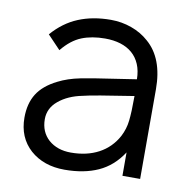

<svg xmlns="http://www.w3.org/2000/svg" viewBox="-70 -647 720 732"><g transform="rotate(10 289.5 -281.0)"><path d="M448 0V-90.5Q411.5 -34.5 356.5 -9.5Q301.5 15.5 226 15.5Q145 15.5 93 -30.5Q41.5 -77 41.5 -154Q41.5 -208.5 65 -246Q88.5 -283.5 140.5 -309.5Q177.5 -328.5 225.5 -338Q274 -347.5 363.5 -360.5L438.5 -372Q438 -405 427.5 -429.8Q417 -454.5 398 -471Q379 -487.5 352.2 -495.8Q325.5 -504 292.5 -504Q241.5 -504 202.5 -488.5Q162.5 -472.5 128 -430L78 -482.5Q121.5 -532.5 176.8 -555.2Q232 -578 302 -578Q344 -578 382.2 -564.2Q420.5 -550.5 449 -525Q516.5 -467 516.5 -347V0ZM440.5 -307.5Q362 -295.5 313.5 -287.2Q265 -279 246 -274Q190 -263 154 -233Q119 -204 119 -161.5Q119 -112.5 152 -82.5Q186 -53 238.5 -53Q300.5 -53 346.2 -77.5Q392 -102 417.5 -149Q433 -179 436.5 -211Q438.5 -227.5 439.5 -251.5Q440.5 -275.5 440.5 -307.5Z"/></g></svg>

Font: Russisch Sans
Style: Regular
Weight: 400
Designer: Michael Sharanda (font) & Cristiano Sobral (main changes)
Foundry: Michael Sharanda
Version: Version 2.00;October 25, 2020;FontCreator 13.0.0.2681 64-bit